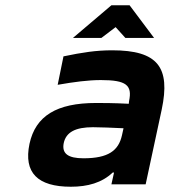

<svg xmlns="http://www.w3.org/2000/svg" viewBox="-20 -700 644 729"><path d="M406 -509C345 -509 293 -501 221 -486L199 -378C262 -389 315 -396 363 -396C459 -396 483 -377 470 -316L469 -306C411 -309 368 -309 345 -309C195 -309 115 -260 92 -154C69 -44 123 9 249 9C313 9 367 -6 408 -45H413L403 0H533L594 -284C628 -445 579 -509 406 -509ZM222 -157C231 -198 266 -217 333 -217C360 -217 407 -215 449 -213L443 -186C430 -128 391 -99 297 -99C238 -99 214 -117 222 -157ZM257 -556H365L419 -597L456 -556H565L472 -680H403Z"/></svg>

Font: LT Wave Mono Bold
Style: Italic
Weight: 700
Designer: Daniel Lyons
Version: Version 2.5 (Glyphs App)